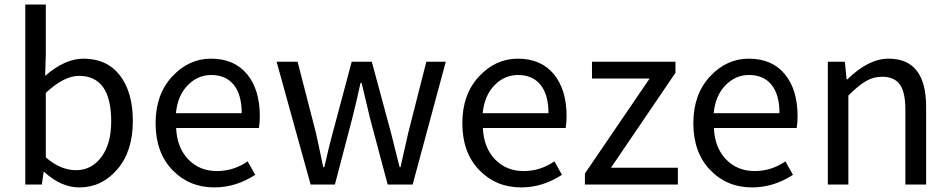

<svg xmlns="http://www.w3.org/2000/svg" viewBox="-20 -816 4199 849"><path d="M331.1 12.7Q250 12.7 175.8 -55.7H172.9L165 0H91.8V-795.9H182.6V-578.1L179.7 -480.5Q266.6 -556.6 349.6 -556.6Q453.1 -556.6 510.3 -482.4Q567.4 -408.2 567.4 -281.2Q567.4 -146.5 498.5 -66.9Q429.7 12.7 331.1 12.7ZM316.4 -63.5Q384.8 -63.5 428.2 -121.6Q471.7 -179.7 471.7 -279.3Q471.7 -480.5 329.1 -480.5Q262.7 -480.5 182.6 -405.3V-120.1Q247.1 -63.5 316.4 -63.5Z M927.7 12.7Q816.4 12.7 742.2 -64.5Q668 -141.6 668 -271.5Q668 -398.4 741.2 -477.5Q814.5 -556.6 913.1 -556.6Q1015.6 -556.6 1072.3 -488.3Q1128.9 -419.9 1128.9 -301.8Q1128.9 -275.4 1125 -250H758.8Q762.7 -163.1 812.5 -111.3Q862.3 -59.6 939.5 -59.6Q1012.7 -59.6 1075.2 -102.5L1108.4 -43Q1023.4 12.7 927.7 12.7ZM757.8 -315.4H1048.8Q1048.8 -397.5 1013.7 -440.9Q978.5 -484.4 914.1 -484.4Q854.5 -484.4 810.1 -439Q765.6 -393.6 757.8 -315.4Z M1353.5 0 1203.1 -543H1295.9L1377 -228.5Q1380.9 -210.9 1392.1 -158.7Q1403.3 -106.4 1409.2 -77.1H1414.1Q1435.5 -171.9 1451.2 -228.5L1535.2 -543H1624L1709 -228.5Q1715.8 -199.2 1729.5 -146.5Q1743.2 -93.8 1747.1 -77.1H1751Q1757.8 -106.4 1770 -161.1Q1782.2 -215.8 1785.2 -228.5L1865.2 -543H1951.2L1804.7 0H1694.3L1616.2 -293Q1610.4 -315.4 1579.1 -449.2H1574.2Q1553.7 -355.5 1537.1 -291L1460.9 0Z M2284.2 12.7Q2172.9 12.7 2098.6 -64.5Q2024.4 -141.6 2024.4 -271.5Q2024.4 -398.4 2097.7 -477.5Q2170.9 -556.6 2269.5 -556.6Q2372.1 -556.6 2428.7 -488.3Q2485.4 -419.9 2485.4 -301.8Q2485.4 -275.4 2481.4 -250H2115.2Q2119.1 -163.1 2168.9 -111.3Q2218.8 -59.6 2295.9 -59.6Q2369.1 -59.6 2431.6 -102.5L2464.8 -43Q2379.9 12.7 2284.2 12.7ZM2114.3 -315.4H2405.3Q2405.3 -397.5 2370.1 -440.9Q2335 -484.4 2270.5 -484.4Q2210.9 -484.4 2166.5 -439Q2122.1 -393.6 2114.3 -315.4Z M2566.4 0V-48.8L2852.5 -468.8H2597.7V-543H2966.8V-494.1L2681.6 -74.2H2977.5V0Z M3305.7 12.7Q3194.3 12.7 3120.1 -64.5Q3045.9 -141.6 3045.9 -271.5Q3045.9 -398.4 3119.1 -477.5Q3192.4 -556.6 3291 -556.6Q3393.6 -556.6 3450.2 -488.3Q3506.8 -419.9 3506.8 -301.8Q3506.8 -275.4 3502.9 -250H3136.7Q3140.6 -163.1 3190.4 -111.3Q3240.2 -59.6 3317.4 -59.6Q3390.6 -59.6 3453.1 -102.5L3486.3 -43Q3401.4 12.7 3305.7 12.7ZM3135.7 -315.4H3426.8Q3426.8 -397.5 3391.6 -440.9Q3356.4 -484.4 3292 -484.4Q3232.4 -484.4 3188 -439Q3143.6 -393.6 3135.7 -315.4Z M3640.6 0V-543H3715.8L3723.6 -464.8H3726.6Q3820.3 -556.6 3909.2 -556.6Q4075.2 -556.6 4075.2 -343.8V0H3983.4V-332Q3983.4 -408.2 3959 -442.4Q3934.6 -476.6 3880.9 -476.6Q3841.8 -476.6 3808.6 -457Q3775.4 -437.5 3731.4 -393.6V0Z"/></svg>

Font: Gen Shin Gothic Regular
Style: Regular
Weight: 400
Designer: [Source Han Sans]
Ryoko NISHIZUKA  (kana & ideographs); Paul D. Hunt (Latin, Greek & Cyrillic); Wenlong ZHANG  (bopomofo
Version: Version 1.002.20150607